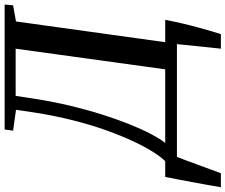

<svg xmlns="http://www.w3.org/2000/svg" viewBox="-150 -691 972 828"><g transform="rotate(-90 336.0 -277.0)"><path d="M-57.5 189.5Q-53 162.5 -47 129.5Q-41 96.5 -34.8 62.8Q-28.5 29 -22.8 -0.5Q-17 -30 -13 -50.5H55Q72.5 -68 94.8 -103Q117 -138 140.8 -188.8Q164.5 -239.5 187.8 -304.2Q211 -369 230.8 -446.8Q250.5 -524.5 264.5 -613L276.5 -694L186.5 -706.5L191.5 -743H730.5L727 -706.5L657.5 -694L568 -50.5H664.5Q657.5 -14 649 22.5Q640.5 59 631.5 91.8Q622.5 124.5 615 150Q607.5 175.5 603 189.5H540Q542.5 169 545 144.2Q547.5 119.5 550.2 93.5Q553 67.5 555.5 43.5Q558 19.5 559.5 0H73.5Q68 13 58.8 38.2Q49.5 63.5 38.5 93Q27.5 122.5 18 148.8Q8.5 175 3 189.5ZM133.5 -50.5H451L540 -695.5H336.5L323 -608Q311 -531 293.5 -458.2Q276 -385.5 255.5 -321Q235 -256.5 213.5 -203Q192 -149.5 171.2 -110.5Q150.5 -71.5 133.5 -50.5Z"/></g></svg>

Font: Merriweather 60pt Medium
Style: Italic
Weight: 500
Italic angle: -7.8°
Version: Version 2.101